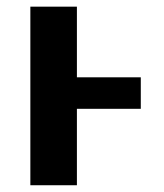

<svg xmlns="http://www.w3.org/2000/svg" viewBox="-20 -548 485 568"><path d="M207.5 -226.1V0H69.8V-528.3H207.5V-319.3H396.5V-226.1Z"/></svg>

Font: Arimo
Style: Bold
Weight: 700
Designer: Steve Matteson
Foundry: Monotype Imaging Inc.
Version: Version 1.33